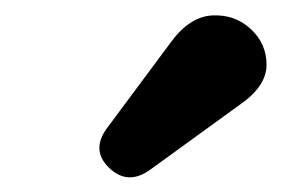

<svg xmlns="http://www.w3.org/2000/svg" viewBox="-20 -784 374 255"><path d="M180 -559Q150 -537 125 -561Q100 -585 123 -615L207 -728Q232 -762 262 -763.5Q292 -765 313 -745.5Q334 -726 334 -698Q334 -670 300 -646Z"/></svg>

Font: Nunito VF Beta Light
Style: Regular
Weight: 300
Designer: Vernon Adams
Foundry: newtypography
Version: Version 3.001